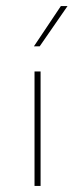

<svg xmlns="http://www.w3.org/2000/svg" viewBox="-20 -614 248 634"><path d="M114 -378V0H94V-378ZM111 -461H92L181 -594H203Z"/></svg>

Font: Josefin Sans Thin
Style: Regular
Weight: 250
Designer: Santiago Orozco
Foundry: Typemade
Version: Version 2.000